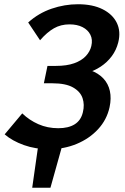

<svg xmlns="http://www.w3.org/2000/svg" viewBox="-20 -691 589 906"><path d="M132 195 163 -23H279L218 195ZM211 13Q147 13 92.5 -6.5Q38 -26 2 -57L85 -156Q118 -124 161 -105Q204 -86 255 -86Q303 -86 332.5 -104.5Q362 -123 371 -161Q380 -197 369.5 -228Q359 -259 324.5 -278.5Q290 -298 227 -298H187L204 -380H244Q295 -380 330 -392.5Q365 -405 385 -426.5Q405 -448 411 -474Q418 -504 406.5 -527Q395 -550 369.5 -563Q344 -576 308 -576Q267 -576 234.5 -557.5Q202 -539 169 -501L113 -585Q162 -629 223.5 -650Q285 -671 348 -671Q417 -671 464 -647.5Q511 -624 531 -583.5Q551 -543 538 -491Q529 -455 507.5 -426Q486 -397 455 -376.5Q424 -356 386.5 -345.5Q349 -335 308 -335L317 -373Q368 -373 406 -359.5Q444 -346 467.5 -321Q491 -296 498.5 -261.5Q506 -227 497 -185Q484 -126 443 -81.5Q402 -37 342 -12Q282 13 211 13Z"/></svg>

Font: Ysabeau
Style: Bold Italic
Weight: 700
Italic angle: -12°
Designer: Christian Thalmann (Catharsis Fonts)
Version: Version 2.002